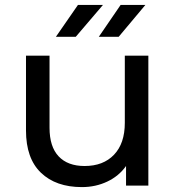

<svg xmlns="http://www.w3.org/2000/svg" viewBox="-20 -757 717 783"><path d="M585 -530H489V-256C489 -200 474.3 -156.7 445 -126C415.7 -95.3 375.7 -80 325 -80C279 -80 243.7 -93.2 219 -119.5C194.3 -145.8 182 -184.7 182 -236V-530H86V-225C86 -149 106.3 -91.5 147 -52.5C187.7 -13.5 243.3 6 314 6C351.3 6 385.8 -1.5 417.5 -16.5C449.2 -31.5 474.7 -52.7 494 -80V0H585ZM298 -737 208 -607H289L400 -737ZM472 -737 383 -607H464L573 -737Z"/></svg>

Font: ICO Headline
Style: Regular
Weight: 500
Designer: Julieta Ulanovsky
Foundry: Julieta Ulanovsky
Version: Version 7.200